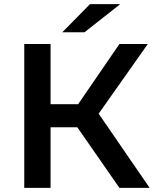

<svg xmlns="http://www.w3.org/2000/svg" viewBox="-20 -914 762 934"><path d="M356 -295H226V0H98V-700H226V-407H360L561 -700H699L460 -361L708 0H561ZM418 -894H565L391 -757H283Z"/></svg>

Font: mBank SemiBold
Style: Regular
Weight: 600
Designer: Julieta Ulanovsky
Foundry: Julieta Ulanovsky
Version: Version 7.200